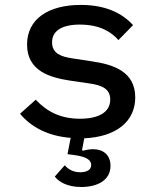

<svg xmlns="http://www.w3.org/2000/svg" viewBox="-20 -548 640 777"><path d="M308.9 208.8C371.1 208.8 427.2 183.6 427.2 122.9C427.2 78.1 396.7 55.8 357.2 55.8C344.1 55.8 329.5 58.2 315.3 62.1L312.1 58.9L321 11.7C448.5 6 527.3 -55 527.3 -153.8C527.3 -261 434.3 -287.3 354 -299.4L272.7 -311.8C228.7 -318.5 190.7 -330.6 190.7 -376.8C190.7 -423.3 230.8 -448.5 303.3 -448.5C386.4 -448.5 433.2 -416.2 459.2 -385.7L518.5 -446.4C471.6 -497.9 402.7 -528.1 306.8 -528.1C177.2 -528.1 89.5 -472.3 89.5 -367.5C89.5 -260.3 183.2 -234 262.8 -221.9L344.5 -209.9C388.8 -203.1 426.1 -190.7 426.1 -145.2C426.1 -92 376.4 -67.5 303.6 -67.5C225.9 -67.5 170.8 -95.5 124.6 -144.5L61.1 -87.7C105.5 -34.1 174 2.8 266 9.9L253.2 76L278.4 79.2C336.6 86.6 349.1 103 349.1 120C349.1 139.9 329.9 149.1 305 149.1C275.2 149.1 254.6 136 242.2 120.7L201.7 166.5C216.6 186.1 250 208.8 308.9 208.8Z"/></svg>

Font: Margiela Mono Medium
Style: Regular
Weight: 500
Designer: Mike Abbink, Paul van der Laan, Pieter van Rosmalen
Foundry: Bold Monday
Version: Version 2.003 2021